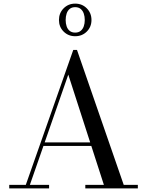

<svg xmlns="http://www.w3.org/2000/svg" viewBox="-20 -1040 812 1060"><path d="M216 -234.5V-254H540V-234.5ZM405 -764.5 663 -19.5H741V0H451V-19.5H553.5L357 -628L145 -19.5H251V0H31V-19.5H122.5L384.5 -764.5ZM395 -840Q357 -840 331.2 -865.8Q305.5 -891.5 305.5 -929.5Q305.5 -968 331.2 -994Q357 -1020 395 -1020Q433.5 -1020 459.2 -994Q485 -968 485 -929.5Q485 -891.5 459.2 -865.8Q433.5 -840 395 -840ZM395 -860Q413.5 -860 425.2 -869.5Q437 -879 442.5 -894.8Q448 -910.5 448 -929.5Q448 -949 442.5 -965Q437 -981 425.2 -990.8Q413.5 -1000.5 395 -1000.5Q376.5 -1000.5 364.8 -990.8Q353 -981 347.8 -965Q342.5 -949 342.5 -929.5Q342.5 -910.5 347.8 -894.8Q353 -879 364.8 -869.5Q376.5 -860 395 -860Z"/></svg>

Font: Bodoni Moda 11pt
Style: Regular
Weight: 400
Version: Version 2.004